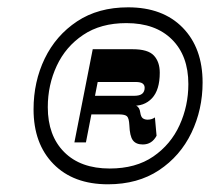

<svg xmlns="http://www.w3.org/2000/svg" viewBox="-20 -762 559 511"><path d="M267.3 -271.5Q175.3 -271.5 122.3 -325.5Q69.3 -379.5 69.3 -471Q69.3 -544.5 99 -606.1Q128.8 -667.7 185.1 -705.1Q241.5 -742.5 321 -742.5Q413.2 -742.5 466.2 -688.4Q519.2 -634.2 519.2 -542.5Q519.2 -470.5 489.5 -408.5Q459.7 -346.5 403.2 -309Q346.7 -271.5 267.3 -271.5ZM272 -313.5Q341.5 -313.5 388 -345.5Q434.5 -377.5 457.9 -428.9Q481.3 -480.2 481.3 -538.2Q481.3 -613.8 437.5 -657.1Q393.8 -700.5 316.3 -700.5Q248 -700.5 201.4 -669.1Q154.7 -637.8 131 -586.8Q107.2 -535.8 107.2 -476.7Q107.2 -401 150.9 -357.2Q194.5 -313.5 272 -313.5ZM360 -377.5Q341.8 -377.5 333.5 -388.8Q325.3 -400 324.3 -428.8Q323.3 -447.5 318 -452.5Q312.8 -457.5 297 -457.5H217.7L228.5 -507H336.5Q352 -507 358.5 -512.6Q365 -518.3 365 -528.3Q365 -535.8 359.5 -539.8Q354 -543.8 341 -543.8H240L208.7 -383H178L226.8 -631H333.2Q374 -631 389.6 -614.1Q405.2 -597.3 405.2 -568.5Q405.2 -522.5 384.4 -500.4Q363.5 -478.3 329.7 -480.8L318.3 -485Q334.5 -484.8 343 -480.5Q351.5 -476.2 353.3 -462.5Q355 -451 360.1 -447.2Q365.3 -443.5 372.8 -443.5Q378.8 -443.5 383.6 -445.1Q388.5 -446.7 392.3 -449.5L396.7 -400.7Q384.3 -377.5 360 -377.5Z"/></svg>

Font: Savate ExtraLight
Style: Italic
Weight: 200
Italic angle: -11°
Designer: Max Esnée
Foundry: Plomb Type
Version: Version 2.000